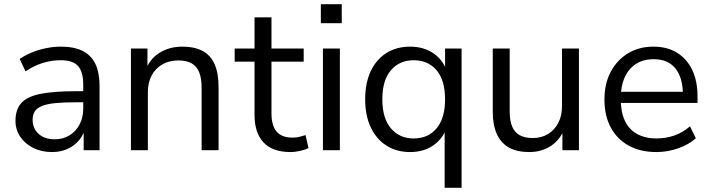

<svg xmlns="http://www.w3.org/2000/svg" viewBox="-20 -718 3396 918"><path d="M229 9Q179 9 139.5 -10.5Q100 -30 77 -64Q54 -98 54 -140Q54 -194 81.5 -225Q109 -256 172.5 -269Q236 -282 346 -282H391V-229H347Q286 -229 245 -225Q204 -221 180 -211Q156 -201 146 -185Q136 -169 136 -145Q136 -104 164.5 -78Q193 -52 242 -52Q282 -52 312.5 -71Q343 -90 360.5 -123Q378 -156 378 -199V-313Q378 -375 353 -402.5Q328 -430 271 -430Q227 -430 186 -417.5Q145 -405 102 -377L74 -436Q100 -454 133 -467.5Q166 -481 202 -488Q238 -495 271 -495Q334 -495 375 -474.5Q416 -454 436 -412.5Q456 -371 456 -306V0H380V-113H389Q381 -75 358.5 -48Q336 -21 303 -6Q270 9 229 9Z M606 0V-486H685V-378H674Q695 -436 742.5 -465.5Q790 -495 852 -495Q910 -495 948.5 -474.5Q987 -454 1006 -411Q1025 -368 1025 -303V0H944V-298Q944 -343 932.5 -372Q921 -401 896.5 -415Q872 -429 833 -429Q789 -429 756 -410Q723 -391 705 -357Q687 -323 687 -277V0Z M1369 9Q1283 9 1240 -37Q1197 -83 1197 -168V-423H1102V-486H1197V-635H1278V-486H1432V-423H1278V-176Q1278 -119 1302 -89.5Q1326 -60 1380 -60Q1396 -60 1412 -64Q1428 -68 1441 -72L1455 -10Q1442 -3 1417 3Q1392 9 1369 9Z M1514 -607V-698H1614V-607ZM1524 0V-486H1605V0Z M2106 180V-114H2117Q2101 -58 2054 -24.5Q2007 9 1941 9Q1876 9 1827.5 -22Q1779 -53 1752.5 -109.5Q1726 -166 1726 -243Q1726 -321 1752.5 -377.5Q1779 -434 1827.5 -464.5Q1876 -495 1941 -495Q2007 -495 2054.5 -461.5Q2102 -428 2118 -371H2108V-486H2187V180ZM1958 -56Q2027 -56 2067.5 -104.5Q2108 -153 2108 -243Q2108 -334 2067.5 -382Q2027 -430 1958 -430Q1890 -430 1849 -382Q1808 -334 1808 -243Q1808 -153 1849 -104.5Q1890 -56 1958 -56Z M2511 9Q2452 9 2413.5 -12.5Q2375 -34 2355.5 -77Q2336 -120 2336 -184V-486H2417V-185Q2417 -142 2428.5 -113.5Q2440 -85 2465 -71.5Q2490 -58 2527 -58Q2569 -58 2600 -77Q2631 -96 2649 -130Q2667 -164 2667 -210V-486H2748V0H2669V-112H2682Q2662 -53 2616.5 -22Q2571 9 2511 9Z M3119 9Q3042 9 2986.5 -21.5Q2931 -52 2900.5 -108Q2870 -164 2870 -242Q2870 -318 2900 -374.5Q2930 -431 2982.5 -463Q3035 -495 3104 -495Q3170 -495 3217 -466Q3264 -437 3289.5 -384Q3315 -331 3315 -257V-226H2932V-279H3261L3245 -266Q3245 -346 3209.5 -390.5Q3174 -435 3106 -435Q3055 -435 3019.5 -411.5Q2984 -388 2966 -346.5Q2948 -305 2948 -250V-244Q2948 -183 2967.5 -141Q2987 -99 3026 -77.5Q3065 -56 3119 -56Q3162 -56 3202.5 -69.5Q3243 -83 3279 -114L3307 -57Q3274 -27 3223 -9Q3172 9 3119 9Z"/></svg>

Font: NunitoSans1
Style: Book
Weight: 400
Designer: Vernon Adams
Foundry: Vernon Adams
Version: Version 3.101;gftools[0.9.27]